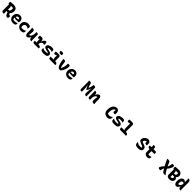

<svg xmlns="http://www.w3.org/2000/svg" viewBox="1713 -5562 10373 10373"><g transform="rotate(45 6900.0 -375.0)"><path d="M246 0Q233 3 221.5 4.5Q210 6 193 6Q132 6 103.5 -19.5Q75 -45 75 -103V-551Q64 -550 59 -550Q15 -550 15 -643Q15 -673 21 -700Q81 -710 148 -715Q215 -720 278 -720Q349 -720 399 -701Q449 -682 480 -651Q511 -620 525.5 -582.5Q540 -545 540 -509V-498Q540 -412 511 -347Q482 -282 438 -243Q444 -222 455 -202Q470 -174 487 -162Q504 -150 526 -150Q539 -150 545.5 -152Q552 -154 561 -159H567Q574 -130 574 -97Q574 -59 567.5 -35Q561 -11 550 0Q539 11 526.5 15.5Q514 20 497 20Q457 20 426 1Q395 -18 372 -62Q339 -129 327 -191Q316 -190 305 -190Q285 -190 268.5 -195Q252 -200 241 -211H235V-96Q235 -73 237 -48Q239 -23 246 0ZM235 -472V-317Q246 -316 266 -316Q319 -316 350.5 -358Q382 -400 382 -488V-503Q382 -531 375 -556Q337 -570 282 -570Q260 -570 239 -569Q218 -568 199 -566L197 -561Q217 -549 226 -526.5Q235 -504 235 -472Z M924 -556Q995 -556 1045.5 -526.5Q1096 -497 1123.5 -445Q1151 -393 1151 -325V-320Q1151 -279 1146 -260Q1141 -241 1133 -236Q1125 -231 1116 -231H908Q875 -231 848.5 -240Q822 -249 806 -264L801 -262Q800 -249 800 -234V-231Q800 -203 803.5 -180.5Q807 -158 814 -140Q837 -130 866.5 -125.5Q896 -121 939 -121Q986 -121 1032.5 -130.5Q1079 -140 1120 -161H1126Q1128 -151 1129 -141.5Q1130 -132 1130 -123Q1130 -89 1121 -66.5Q1112 -44 1095 -27Q1071 -3 1028 6.5Q985 16 938 16Q853 16 788 -19Q723 -54 686.5 -116.5Q650 -179 650 -263V-266Q650 -348 685 -413.5Q720 -479 781.5 -517.5Q843 -556 924 -556ZM936 -429Q889 -429 856 -401.5Q823 -374 809 -318H1001Q1003 -324 1003.5 -331.5Q1004 -339 1004 -344Q1004 -364 1000 -384.5Q996 -405 985 -422Q974 -426 964.5 -427.5Q955 -429 936 -429Z M1560 -552Q1614 -552 1651.5 -540.5Q1689 -529 1705 -512Q1719 -498 1725 -481Q1731 -464 1731 -431Q1731 -382 1714 -337H1708Q1669 -372 1635 -385Q1601 -398 1552 -398Q1488 -398 1447 -354Q1406 -310 1406 -242V-234Q1406 -213 1410.5 -191Q1415 -169 1428 -146Q1451 -139 1475 -136Q1499 -133 1532 -133Q1596 -133 1641.5 -147Q1687 -161 1729 -190H1735Q1739 -170 1739 -140Q1739 -72 1701 -34Q1679 -12 1639 0Q1599 12 1531 12Q1482 12 1433 -8.5Q1384 -29 1344 -65.5Q1304 -102 1280 -149.5Q1256 -197 1256 -251V-261Q1256 -348 1294.5 -413.5Q1333 -479 1401.5 -515.5Q1470 -552 1560 -552Z M1904 -548Q1968 -548 2000.5 -520.5Q2033 -493 2033 -413Q2033 -358 2024.5 -296Q2016 -234 2002 -169Q2017 -157 2033 -157Q2060 -157 2087 -176Q2114 -195 2138.5 -246.5Q2163 -298 2182 -394V-542Q2196 -544 2204.5 -544.5Q2213 -545 2224 -545Q2286 -545 2308 -519.5Q2330 -494 2330 -453V-101Q2330 -76 2335 -47Q2340 -18 2350 0Q2339 2 2327.5 3.5Q2316 5 2305 5Q2270 5 2243 -10Q2216 -25 2200 -61Q2184 -97 2182 -161H2176Q2158 -112 2126.5 -73.5Q2095 -35 2056.5 -12.5Q2018 10 1976 10Q1947 10 1922 -16Q1897 -42 1882 -81Q1867 -120 1867 -158V-383Q1867 -431 1862.5 -464.5Q1858 -498 1846 -542Q1861 -545 1874.5 -546.5Q1888 -548 1904 -548Z M2453 -150H2602L2604 -155Q2570 -192 2570 -275V-414L2565 -416Q2545 -383 2528 -374Q2511 -365 2498 -365Q2478 -365 2461 -388.5Q2444 -412 2444 -462Q2444 -483 2446.5 -504.5Q2449 -526 2453 -540Q2467 -542 2489 -544Q2511 -546 2533 -548Q2555 -550 2570 -550Q2656 -550 2688 -501.5Q2720 -453 2720 -365H2725Q2756 -460 2806.5 -508Q2857 -556 2906 -556Q2931 -556 2945 -542Q2959 -529 2965.5 -501Q2972 -473 2972 -426Q2972 -401 2969 -379Q2966 -357 2961 -337H2955Q2937 -351 2919.5 -358.5Q2902 -366 2874 -366Q2820 -366 2783.5 -330Q2747 -294 2720 -212V-150Q2818 -150 2859 -120Q2900 -90 2900 -43Q2900 -20 2893 0H2557Q2491 0 2470.5 -30Q2450 -60 2450 -116Q2450 -134 2453 -150Z M3300 -138Q3363 -138 3407 -149Q3411 -164 3400.5 -182.5Q3390 -201 3350 -210L3234 -237Q3148 -257 3111.5 -285.5Q3075 -314 3075 -370Q3075 -415 3099 -449Q3123 -483 3164.5 -506Q3206 -529 3257.5 -540.5Q3309 -552 3363 -552Q3420 -552 3449 -546Q3478 -540 3492 -526Q3508 -510 3516.5 -482.5Q3525 -455 3525 -411Q3525 -401 3523.5 -391.5Q3522 -382 3520 -372H3514Q3484 -386 3451 -394Q3418 -402 3366 -402Q3290 -402 3257.5 -392Q3225 -382 3225 -364Q3225 -349 3241 -341.5Q3257 -334 3306 -323L3400 -303Q3480 -286 3515 -250.5Q3550 -215 3550 -164Q3550 -73 3487.5 -30.5Q3425 12 3288 12Q3200 12 3149 -1.5Q3098 -15 3084 -29Q3068 -46 3059 -69.5Q3050 -93 3050 -139Q3050 -156 3051.5 -169Q3053 -182 3055 -193H3061Q3097 -173 3126.5 -160.5Q3156 -148 3196 -143Q3236 -138 3300 -138Z M3668 -150H3885L3888 -156Q3855 -193 3855 -275V-432L3851 -435Q3802 -404 3772 -394.5Q3742 -385 3724 -385Q3699 -385 3681 -406Q3663 -427 3663 -477Q3663 -494 3665.5 -511Q3668 -528 3672 -540Q3694 -543 3728 -545Q3762 -547 3797 -548.5Q3832 -550 3855 -550Q3933 -550 3969 -527.5Q4005 -505 4005 -438V-149Q4097 -144 4132 -115Q4167 -86 4167 -43Q4167 -20 4160 0H3772Q3728 0 3704.5 -10Q3681 -20 3672.5 -43.5Q3664 -67 3664 -107Q3664 -131 3668 -150ZM3827 -753Q3846 -761 3873.5 -765.5Q3901 -770 3927 -770Q3974 -770 4004.5 -754.5Q4035 -739 4035 -698V-626Q3996 -609 3947 -609Q3895 -609 3861 -633Q3827 -657 3827 -697Z M4297 -549Q4347 -549 4375 -532Q4403 -515 4407 -477Q4419 -341 4437 -254.5Q4455 -168 4485 -112H4493Q4544 -190 4570.5 -294.5Q4597 -399 4591 -540Q4608 -545 4625 -547Q4642 -549 4658 -549Q4765 -549 4754 -445Q4745 -347 4717.5 -259.5Q4690 -172 4649 -104Q4608 -36 4557 5Q4544 8 4525 9Q4506 10 4486 10Q4454 10 4433 0.5Q4412 -9 4388 -37Q4325 -113 4291.5 -235.5Q4258 -358 4236 -540Q4249 -545 4266.5 -547Q4284 -549 4297 -549Z M5124 -556Q5195 -556 5245.5 -526.5Q5296 -497 5323.5 -445Q5351 -393 5351 -325V-320Q5351 -279 5346 -260Q5341 -241 5333 -236Q5325 -231 5316 -231H5108Q5075 -231 5048.5 -240Q5022 -249 5006 -264L5001 -262Q5000 -249 5000 -234V-231Q5000 -203 5003.5 -180.5Q5007 -158 5014 -140Q5037 -130 5066.5 -125.5Q5096 -121 5139 -121Q5186 -121 5232.5 -130.5Q5279 -140 5320 -161H5326Q5328 -151 5329 -141.5Q5330 -132 5330 -123Q5330 -89 5321 -66.5Q5312 -44 5295 -27Q5271 -3 5228 6.5Q5185 16 5138 16Q5053 16 4988 -19Q4923 -54 4886.5 -116.5Q4850 -179 4850 -263V-266Q4850 -348 4885 -413.5Q4920 -479 4981.5 -517.5Q5043 -556 5124 -556ZM5136 -429Q5089 -429 5056 -401.5Q5023 -374 5009 -318H5201Q5203 -324 5203.5 -331.5Q5204 -339 5204 -344Q5204 -364 5200 -384.5Q5196 -405 5185 -422Q5174 -426 5164.5 -427.5Q5155 -429 5136 -429Z M6195 0Q6187 4 6173 6Q6159 8 6144 8Q6109 8 6082 -10.5Q6055 -29 6055 -77V-600Q6055 -627 6051.5 -652.5Q6048 -678 6043 -700Q6062 -705 6079.5 -706.5Q6097 -708 6113 -708Q6165 -708 6191 -691Q6217 -674 6226 -632Q6239 -571 6254.5 -517.5Q6270 -464 6299 -411H6305Q6338 -465 6357.5 -535.5Q6377 -606 6386 -700Q6415 -708 6443 -708Q6498 -708 6521.5 -689Q6545 -670 6545 -620V-102Q6545 -74 6547.5 -48.5Q6550 -23 6556 0Q6544 4 6533 6Q6522 8 6503 8Q6480 8 6457.5 0Q6435 -8 6420 -26.5Q6405 -45 6405 -77V-150Q6405 -178 6406.5 -216Q6408 -254 6414.5 -312.5Q6421 -371 6434 -462H6428Q6397 -380 6367 -325.5Q6337 -271 6306 -245H6297Q6289 -245 6284 -250Q6241 -293 6174 -462H6168Q6180 -372 6186 -315.5Q6192 -259 6193.5 -221Q6195 -183 6195 -150Z M6816 0Q6803 2 6793 2.5Q6783 3 6772 3Q6711 3 6688.5 -22.5Q6666 -48 6666 -89V-441Q6666 -466 6661.5 -494Q6657 -522 6646 -540Q6657 -542 6668.5 -544Q6680 -546 6691 -546Q6726 -546 6753.5 -531.5Q6781 -517 6797.5 -481Q6814 -445 6816 -381H6822Q6840 -430 6870.5 -468.5Q6901 -507 6940 -529.5Q6979 -552 7020 -552Q7049 -552 7074 -526Q7099 -500 7114 -461.5Q7129 -423 7129 -384V-159Q7129 -111 7133.5 -77.5Q7138 -44 7150 0Q7135 3 7121.5 4.5Q7108 6 7092 6Q7028 6 6995.5 -21.5Q6963 -49 6963 -129Q6963 -185 6972 -246.5Q6981 -308 6994 -373Q6979 -385 6963 -385Q6938 -385 6913 -369.5Q6888 -354 6863.5 -316Q6839 -278 6816 -209Z M8136 20Q8052 20 7989 -16.5Q7926 -53 7891 -118Q7856 -183 7856 -268V-294Q7856 -419 7893.5 -515Q7931 -611 7999 -665.5Q8067 -720 8157 -720Q8200 -720 8229.5 -705.5Q8259 -691 8284 -665Q8313 -636 8324 -603.5Q8335 -571 8335 -531V-404Q8310 -394 8271 -394Q8225 -394 8200 -410Q8175 -426 8175 -466Q8175 -503 8189 -577Q8177 -582 8163 -582Q8122 -582 8088 -543Q8054 -504 8034 -439Q8014 -374 8014 -295V-277Q8014 -217 8021 -172Q8072 -130 8149 -130Q8199 -130 8249 -152.5Q8299 -175 8337 -218H8343Q8347 -205 8348.5 -190Q8350 -175 8350 -162Q8350 -114 8336.5 -83.5Q8323 -53 8306 -36Q8280 -10 8239 5Q8198 20 8136 20Z M8700 -138Q8763 -138 8807 -149Q8811 -164 8800.5 -182.5Q8790 -201 8750 -210L8634 -237Q8548 -257 8511.5 -285.5Q8475 -314 8475 -370Q8475 -415 8499 -449Q8523 -483 8564.5 -506Q8606 -529 8657.5 -540.5Q8709 -552 8763 -552Q8820 -552 8849 -546Q8878 -540 8892 -526Q8908 -510 8916.5 -482.5Q8925 -455 8925 -411Q8925 -401 8923.5 -391.5Q8922 -382 8920 -372H8914Q8884 -386 8851 -394Q8818 -402 8766 -402Q8690 -402 8657.5 -392Q8625 -382 8625 -364Q8625 -349 8641 -341.5Q8657 -334 8706 -323L8800 -303Q8880 -286 8915 -250.5Q8950 -215 8950 -164Q8950 -73 8887.5 -30.5Q8825 12 8688 12Q8600 12 8549 -1.5Q8498 -15 8484 -29Q8468 -46 8459 -69.5Q8450 -93 8450 -139Q8450 -156 8451.5 -169Q8453 -182 8455 -193H8461Q8497 -173 8526.5 -160.5Q8556 -148 8596 -143Q8636 -138 8700 -138Z M9068 -150H9285L9288 -156Q9255 -193 9255 -275V-622L9251 -626Q9202 -611 9172 -605.5Q9142 -600 9124 -600Q9099 -600 9081 -618.5Q9063 -637 9063 -687Q9063 -704 9065.5 -721Q9068 -738 9072 -750Q9094 -753 9128 -755Q9162 -757 9197 -758.5Q9232 -760 9255 -760Q9333 -760 9369 -737.5Q9405 -715 9405 -648V-149Q9497 -144 9532 -115Q9567 -86 9567 -43Q9567 -20 9560 0H9172Q9128 0 9104.5 -10Q9081 -20 9072.5 -43.5Q9064 -67 9064 -107Q9064 -131 9068 -150Z M10568 -720Q10606 -720 10635 -705.5Q10664 -691 10689 -665Q10715 -640 10722.5 -609Q10730 -578 10730 -541V-439Q10720 -435 10706.5 -432Q10693 -429 10676 -429Q10630 -429 10605 -445Q10580 -461 10580 -501Q10580 -514 10583 -530Q10586 -546 10591 -569Q10585 -570 10575 -570Q10551 -570 10525 -559Q10499 -548 10476.5 -530Q10454 -512 10439.5 -490Q10425 -468 10425 -445V-441Q10427 -418 10444 -404Q10461 -390 10504 -374L10598 -340Q10664 -317 10697.5 -288.5Q10731 -260 10743 -231.5Q10755 -203 10755 -178V-162Q10755 -79 10695 -29.5Q10635 20 10505 20Q10434 20 10375 4Q10316 -12 10292 -36Q10276 -52 10265.5 -82.5Q10255 -113 10255 -156Q10255 -176 10257 -191.5Q10259 -207 10262 -218H10268Q10311 -175 10368.5 -152.5Q10426 -130 10505 -130Q10576 -130 10620 -153V-158Q10620 -183 10600.5 -202Q10581 -221 10549 -233L10457 -267Q10380 -296 10341 -323Q10302 -350 10288.5 -377.5Q10275 -405 10275 -434V-447Q10275 -497 10299 -545.5Q10323 -594 10364 -633.5Q10405 -673 10457.5 -696.5Q10510 -720 10568 -720Z M10844 -540H10975V-608Q10975 -631 10972.5 -654Q10970 -677 10962 -700Q10980 -705 10997.5 -707.5Q11015 -710 11032 -710Q11070 -710 11097.5 -685.5Q11125 -661 11125 -608V-540H11279Q11321 -540 11336.5 -521.5Q11352 -503 11352 -453Q11352 -436 11350 -419.5Q11348 -403 11345 -390H11125V-176Q11125 -157 11129 -144Q11155 -138 11185 -138Q11235 -138 11269 -144.5Q11303 -151 11340 -167H11346Q11348 -157 11349 -147.5Q11350 -138 11350 -129Q11350 -92 11340 -66Q11330 -40 11312 -22Q11296 -6 11267 3Q11238 12 11190 12Q11128 12 11079.5 -10Q11031 -32 11003 -71.5Q10975 -111 10975 -163V-391Q10897 -397 10869 -426Q10841 -455 10841 -513Q10841 -530 10844 -540Z M12135 8Q12102 8 12075.5 -2.5Q12049 -13 12039 -35.5Q12029 -58 12044 -94Q12064 -140 12102.5 -194.5Q12141 -249 12204 -315Q12149 -416 12099.5 -517Q12050 -618 12017 -700Q12037 -705 12054.5 -706.5Q12072 -708 12091 -708Q12151 -708 12185.5 -691.5Q12220 -675 12236 -629Q12250 -590 12263 -558Q12276 -526 12290.5 -493.5Q12305 -461 12324 -422H12331Q12356 -473 12374 -540.5Q12392 -608 12408 -700Q12432 -708 12464 -708Q12495 -708 12520.5 -699.5Q12546 -691 12556.5 -666.5Q12567 -642 12553 -595Q12533 -526 12492.5 -452.5Q12452 -379 12385 -304Q12432 -217 12483 -137.5Q12534 -58 12584 0Q12571 6 12552 9Q12533 12 12515 12Q12456 12 12425 0.5Q12394 -11 12372 -41Q12346 -77 12319.5 -118.5Q12293 -160 12267 -205H12261Q12239 -161 12224.5 -108.5Q12210 -56 12202 0Q12189 4 12170.5 6Q12152 8 12135 8Z M12876 10Q12824 10 12779.5 -7.5Q12735 -25 12709 -51Q12675 -85 12675 -125V-552Q12664 -550 12659 -550Q12615 -550 12615 -643Q12615 -675 12621 -700Q12685 -711 12756.5 -715.5Q12828 -720 12895 -720Q12955 -720 13001 -700Q13047 -680 13078 -648Q13109 -616 13124.5 -579Q13140 -542 13140 -508V-501Q13140 -446 13115.5 -401Q13091 -356 13049 -326V-320Q13085 -301 13107.5 -269Q13130 -237 13130 -202V-198Q13130 -132 13095.5 -85.5Q13061 -39 13003.5 -14.5Q12946 10 12876 10ZM12835 -455V-393Q12845 -390 12866 -390Q12922 -390 12956 -417Q12990 -444 12990 -501V-509Q12990 -537 12983 -558Q12946 -570 12874 -570Q12855 -570 12836.5 -569Q12818 -568 12801 -567L12799 -561Q12835 -528 12835 -455ZM12835 -136Q12843 -133 12851.5 -132Q12860 -131 12869 -131Q12920 -131 12950 -153Q12980 -175 12980 -220V-228Q12980 -244 12976 -258.5Q12972 -273 12959 -286Q12927 -279 12893 -279Q12858 -279 12841 -296H12835Z M13450 -552Q13496 -552 13530.5 -527.5Q13565 -503 13580 -472H13585V-651Q13585 -676 13580.5 -704Q13576 -732 13565 -750Q13576 -752 13587.5 -754Q13599 -756 13610 -756Q13643 -756 13671.5 -740.5Q13700 -725 13717.5 -686.5Q13735 -648 13735 -579V-120Q13735 -90 13738.5 -61Q13742 -32 13752 -1Q13737 2 13724.5 4.5Q13712 7 13697 7Q13657 7 13632.5 -15.5Q13608 -38 13597 -73.5Q13586 -109 13585 -148H13579Q13563 -105 13534 -68.5Q13505 -32 13469 -10Q13433 12 13395 12Q13356 12 13320.5 -16.5Q13285 -45 13262.5 -92.5Q13240 -140 13240 -196V-218Q13240 -307 13258.5 -370.5Q13277 -434 13308 -474Q13339 -514 13376 -533Q13413 -552 13450 -552ZM13401 -150Q13405 -149 13408 -149Q13411 -149 13414 -149Q13470 -149 13512.5 -183Q13555 -217 13585 -301V-384Q13553 -408 13505 -408Q13450 -408 13422.5 -365Q13395 -322 13395 -241V-230Q13395 -201 13396 -182.5Q13397 -164 13401 -150Z"/></g></svg>

Font: Recursive Mn Csl St XBd
Style: Regular
Weight: 800
Monospace: yes
Version: Version 1.079;hotconv 1.0.112;makeotfexe 2.5.65598; ttfautoh